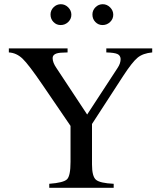

<svg xmlns="http://www.w3.org/2000/svg" viewBox="-20 -892 762 912"><path d="M467 -773Q447 -773 433 -787.5Q419 -802 419 -823Q419 -843 433.5 -857.5Q448 -872 468 -872Q488 -872 503 -857Q518 -842 518 -822Q518 -802 503 -787.5Q488 -773 467 -773ZM268 -773Q248 -773 234 -787.5Q220 -802 220 -823Q220 -843 234.5 -857.5Q249 -872 269 -872Q289 -872 304 -857Q319 -842 319 -822Q319 -802 304 -787.5Q289 -773 268 -773ZM703 -662V-643Q659 -639 633.5 -618Q608 -597 565 -531L417 -303V-111Q417 -54 436 -38Q455 -22 520 -19V0H214V-19Q282 -24 298.5 -40.5Q315 -57 315 -123V-294L184 -486Q116 -586 87 -613.5Q58 -641 22 -643V-662H301V-643L277 -642Q230 -641 230 -616Q230 -595 248 -569L394 -348L539 -570Q553 -591 553 -612Q552 -629 537.5 -635.5Q523 -642 485 -643V-662Z"/></svg>

Font: STIX Math
Style: Regular
Weight: 400
Designer: MicroPress Inc., with final additions and corrections provided by Coen Hoffman, Elsevier (retired)
Version: Version 1.1.1